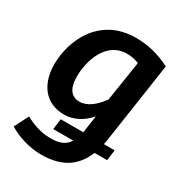

<svg xmlns="http://www.w3.org/2000/svg" viewBox="-182 -655 905 987"><g transform="rotate(30 270.5 -162.0)"><path d="M472 -28 541 -493C469 -530 403 -544 336 -544C120 -544 39 -357 39 -217C39 -100 99 -17 212 -17C268 -17 321 -47 358 -91L345 -2C344 3 344 8 343 12H209L201 75H320C296 114 258 123 210 123C154 123 102 104 61 81L18 165C72 198 143 220 211 220C324 220 404 179 446 75H521L529 12H465C468 -1 470 -14 472 -28ZM246 -114C201 -114 171 -145 171 -220C171 -321 218 -450 335 -450C365 -450 383 -446 408 -436L371 -199C336 -150 294 -114 246 -114Z"/></g></svg>

Font: Fira Sans Medium
Style: Italic
Weight: 500
Italic angle: -8°
Designer: bBox Type GmbH & Carrois Corporate GbR & Edenspiekermann AG
Foundry: bBox Type GmbH & Carrois Corporate GbR & Edenspiekermann AG
Version: Version 4.301;PS 004.301;hotconv 1.0.88;makeotf.lib2.5.64775